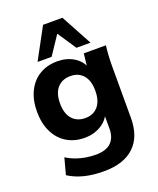

<svg xmlns="http://www.w3.org/2000/svg" viewBox="-175 -864 983 1192"><g transform="rotate(-20 316.5 -268.0)"><path d="M303 224Q230 224 173 209.5Q116 195 71 166L100 58Q128 76 159.5 87.5Q191 99 224.5 104.5Q258 110 291 110Q358 110 391 78Q424 46 424 -13V-118H434Q418 -70 370 -41Q322 -12 262 -12Q194 -12 143.5 -43Q93 -74 65 -131Q37 -188 37 -265Q37 -342 65 -399Q93 -456 143.5 -486.5Q194 -517 262 -517Q323 -517 369.5 -488.5Q416 -460 432 -413L424 -417L434 -507H580Q576 -474 574 -440.5Q572 -407 572 -375V-30Q572 93 503 158.5Q434 224 303 224ZM307 -126Q360 -126 391 -162Q422 -198 422 -265Q422 -332 391 -367.5Q360 -403 307 -403Q252 -403 220.5 -367.5Q189 -332 189 -265Q189 -198 220.5 -162Q252 -126 307 -126ZM146 -555 257 -760H385L496 -555H403L321 -678L239 -555Z"/></g></svg>

Font: Mulish ExtraLight ExtraBold
Style: Regular
Weight: 800
Version: Version 3.603